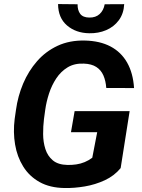

<svg xmlns="http://www.w3.org/2000/svg" viewBox="-20 -922 701 951"><path d="M622.1 -371.6 577.6 -89.4Q545.9 -50.8 498.8 -29.1Q451.7 -7.3 399.4 1.5Q347.2 10.3 299.8 9.3Q227.1 8.3 176 -20.3Q125 -48.8 95 -97.2Q64.9 -145.5 54.7 -206.3Q44.4 -267.1 52.7 -333L59.1 -377.4Q68.4 -445.8 94.7 -508.1Q121.1 -570.3 163.6 -618.9Q206.1 -667.5 265.1 -695.1Q324.2 -722.7 399.4 -721.2Q474.6 -719.7 527.3 -691.9Q580.1 -664.1 609.6 -612.1Q639.2 -560.1 644 -485.8L506.3 -486.3Q503.9 -521.5 492.2 -548.3Q480.5 -575.2 457 -590.3Q433.6 -605.5 395.5 -606.9Q348.6 -608.9 314.9 -588.4Q281.2 -567.9 258.5 -533.4Q235.8 -499 222.7 -458.3Q209.5 -417.5 204.1 -378.4L197.8 -332.5Q193.4 -296.9 193.6 -257.6Q193.8 -218.3 204.8 -183.8Q215.8 -149.4 241.7 -127.7Q267.6 -106 314 -105Q336.4 -104.5 357.9 -107.7Q379.4 -110.8 399.4 -119.1Q419.4 -127.4 437 -140.6L461.4 -267.1H331.5L349.6 -371.6ZM498.5 -900.9 595.2 -901.4Q592.8 -854.5 568.6 -821.8Q544.4 -789.1 505.9 -772.7Q467.3 -756.3 421.9 -757.3Q356 -758.3 312 -795.9Q268.1 -833.5 267.6 -901.9L364.3 -900.9Q363.8 -871.6 377.2 -853.5Q390.6 -835.4 422.4 -835Q454.1 -834.5 473.6 -852.5Q493.2 -870.6 498.5 -900.9Z"/></svg>

Font: Roboto
Style: Bold Italic
Weight: 700
Italic angle: -12°
Designer: Christian Robertson
Foundry: Google
Version: Version 3.0